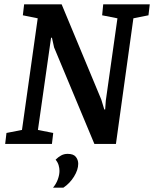

<svg xmlns="http://www.w3.org/2000/svg" viewBox="-20 -668 715 891"><path d="M4 0 10 -51 82 -65 155 -583 86 -597 92 -648H266L450 -206L464 -160H468L471 -201L525 -583L454 -597L459 -648H675L669 -597L599 -583L518 0H418L231 -448L221 -493H217L156 -65L227 -51L221 0ZM226 203Q241 185 248.5 164Q256 143 256 125Q256 112 252 98.5Q248 85 238 73Q250 61 263.5 53.5Q277 46 294 46Q321 46 332 60Q343 74 343 92Q343 120 323.5 151.5Q304 183 274 203Z"/></svg>

Font: Faustina Light SemiBold
Style: Italic
Weight: 600
Italic angle: -8°
Version: Version 1.200